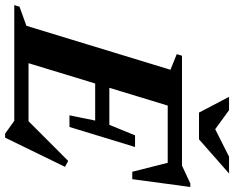

<svg xmlns="http://www.w3.org/2000/svg" viewBox="-133 -794 935 767"><g transform="rotate(90 334.5 -410.5)"><path d="M229.7 -624 167.3 -649.1 173.6 -670H390.1L186.1 0H-28.7L-22.3 -20.9L54.1 -48.5ZM596.4 -632.6 617.9 -613H296.4L315.1 -670H612.5L683.7 -703.2H698L666.7 -471.4H637.2ZM484.9 36.6 433.7 0H110.1L129.1 -57H465.6L416.7 -38.5L593.9 -215.4L617.5 -202.7L500.9 36.6ZM458.2 -220.5H411.7L432.7 -323.2H209.2L226 -379.8H449.6L491.7 -482.5H538.2L498.2 -351.5ZM644.1 -858 507.6 -738H400.8L337.8 -858H391.1L476.5 -795.9H453.7L576.9 -858Z"/></g></svg>

Font: Newsreader Text
Style: Italic
Weight: 400
Italic angle: -17°
Designer: Hugues Gentile
Foundry: Production Type
Version: Version 1.001